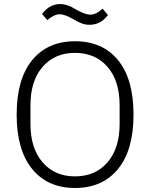

<svg xmlns="http://www.w3.org/2000/svg" viewBox="-20 -913 739 945"><path d="M420.9 -791Q399.9 -791 382.6 -797.6Q365.2 -804.2 341.8 -817.9Q299.3 -842.8 273.9 -842.8Q246.6 -842.8 212.9 -814L187 -844.2Q223.6 -893.1 276.9 -893.1Q291.5 -893.1 306.2 -888.7Q320.8 -884.3 330.3 -879.6Q339.8 -875 356 -865.2Q399.9 -840.8 423.8 -840.8Q452.6 -840.8 484.9 -870.1L511.2 -838.9Q475.6 -791 420.9 -791ZM349.1 12.2Q214.4 12.2 138.2 -81.3Q62 -174.8 62 -349.1Q62 -523.4 138.2 -616.7Q214.4 -710 349.1 -710Q484.9 -710 561 -616.9Q637.2 -523.9 637.2 -349.1Q637.2 -174.3 560.8 -81.1Q484.4 12.2 349.1 12.2ZM349.1 -44.9Q449.2 -44.9 509 -114Q568.8 -183.1 568.8 -303.2V-395Q568.8 -515.1 509 -584Q449.2 -652.8 349.1 -652.8Q249.5 -652.8 189.7 -584Q129.9 -515.1 129.9 -395V-303.2Q129.9 -183.1 189.7 -114Q249.5 -44.9 349.1 -44.9Z"/></svg>

Font: Anuphan Light
Style: Regular
Weight: 300
Designer: Mike Abbink, Paul van der Laan, Pieter van Rosmalen, Mint Tantisuwanna
Foundry: Bold Monday; Cadson Demak
Version: Version 3.002;hotconv 1.0.109;makeotfexe 2.5.65596